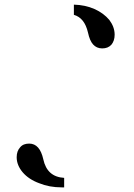

<svg xmlns="http://www.w3.org/2000/svg" viewBox="-20 -800 577 829"><path d="M299 -780C299 -780 299 -736 299 -736C299 -736 299 -736 299 -736C330 -727 350 -702 360 -659C360 -659 360 -659 360 -659C365 -636 372 -619 382 -608C392 -597 405 -591 421 -591C421 -591 421 -591 421 -591C438 -591 451 -596 461 -607C470 -618 475 -632 475 -650C475 -650 475 -650 475 -650C475 -673 467 -694 452 -714C436 -733 415 -749 388 -761C361 -773 332 -779 299 -780ZM257 9C257 9 257 -32 257 -32C257 -32 257 -32 257 -32C208 -35 178 -61 167 -112C167 -112 167 -112 167 -112C157 -157 137 -180 106 -180C106 -180 106 -180 106 -180C89 -180 76 -175 67 -164C57 -153 52 -139 52 -121C52 -121 52 -121 52 -121C52 -98 61 -76 78 -56C95 -36 119 -20 149 -9C178 3 211 9 246 9C246 9 257 9 257 9Z"/></svg>

Font: Only Serifs
Style: Regular
Weight: 500
Designer: Matt LaGrandeur
Version: Version 0.001